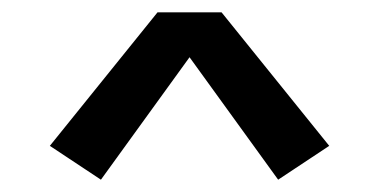

<svg xmlns="http://www.w3.org/2000/svg" viewBox="-20 -811 616 312"><path d="M144 -519 288 -718 432 -519 515 -574 340 -791H236L61 -574Z"/></svg>

Font: Iosevka Sparkle Medium
Style: Regular
Weight: 500
Designer: Belleve Invis
Foundry: Belleve Invis
Version: Version 4.5.0; ttfautohint (v1.8.3)